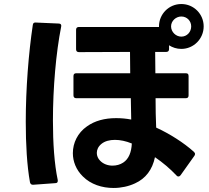

<svg xmlns="http://www.w3.org/2000/svg" viewBox="-20 -893 1040 954"><path d="M651 18C704 -6 737 -50 750 -112C788 -86 825 -55 857 -21C860 -17 864 -16 867 -16C870 -16 874 -18 877 -22L946 -119C948 -122 949 -125 949 -128C949 -132 947 -135 943 -139C893 -184 822 -229 756 -259C754 -304 753 -354 753 -405H903C913 -405 917 -410 917 -419V-515C917 -525 913 -529 903 -529H752L751 -635H806C815 -635 820 -640 820 -649V-668C837 -657 858 -650 881 -650C942 -650 992 -700 992 -762C992 -823 943 -873 881 -873C819 -873 770 -823 770 -762V-759H372C363 -759 358 -754 358 -745V-648C358 -639 363 -634 372 -634L626 -635L627 -529H359C350 -529 345 -525 345 -515V-419C345 -410 350 -405 359 -405H630L632 -299C606 -304 581 -306 557 -306C500 -306 451 -293 412 -265C366 -233 342 -183 342 -132C342 -91 358 -49 392 -16C431 23 487 41 544 41C582 41 619 33 651 18ZM108 -288C108 -176 114 -70 129 13C131 21 136 25 143 25H145L255 17C263 17 267 13 267 6V2C250 -78 243 -182 243 -294C243 -455 258 -630 284 -761C286 -770 282 -776 272 -776L158 -781C149 -782 144 -778 143 -769C122 -629 108 -452 108 -288ZM461 -133C461 -149 468 -165 484 -178C501 -192 525 -198 551 -198C577 -198 606 -192 635 -180C633 -137 620 -103 592 -85C577 -75 558 -70 539 -70C516 -70 493 -78 477 -95C467 -105 461 -119 461 -133ZM830 -762C830 -789 854 -811 881 -811C909 -811 930 -789 930 -762C930 -734 909 -711 881 -711C854 -711 830 -734 830 -762Z"/></svg>

Font: LINE Seed JP_OTF Bold
Style: Regular
Weight: 700
Designer: LINE & Fontrix & Fontworks
Version: Version 1.009